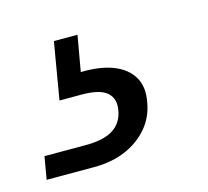

<svg xmlns="http://www.w3.org/2000/svg" viewBox="-146 -67 417 385"><g transform="rotate(-15 63.0 125.5)"><path d="M-92 258 -84 211H2Q40 211 59.5 198Q79 185 83 160Q87 137 72.5 124Q58 111 20 111H-26L-6 -7H43L30 67Q70 66 97 76.5Q124 87 136.5 108Q149 129 143 160Q138 190 119 212Q100 234 71.5 246Q43 258 7 258Z"/></g></svg>

Font: DM Sans 9pt Light
Style: Italic
Weight: 300
Italic angle: -10°
Version: Version 4.004;gftools[0.9.30]